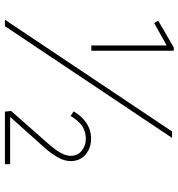

<svg xmlns="http://www.w3.org/2000/svg" viewBox="8 -756 747 804"><g transform="rotate(90 382.0 -353.5)"><path d="M170 -681H176L76 -625L66 -642L178 -707H192V-362H181Q178 -362 175 -362Q172 -362 170 -362ZM62 0 530 -700H557L89 0ZM447 0 444 -26 579 -179Q596 -198 608 -215Q620 -232 626 -247Q632 -262 632 -276Q632 -305 610.5 -322Q589 -339 560 -339Q531 -339 508 -324Q485 -309 465 -275L446 -288Q458 -309 475 -325.5Q492 -342 513.5 -351.5Q535 -361 560 -361Q586 -361 607.5 -350.5Q629 -340 641.5 -321Q654 -302 654 -277Q654 -257 646.5 -238.5Q639 -220 625 -200Q611 -180 589 -156L461 -13L462 -22H667V0Z"/></g></svg>

Font: Mach Thin
Style: Regular
Weight: 250
Version: Version 1.002